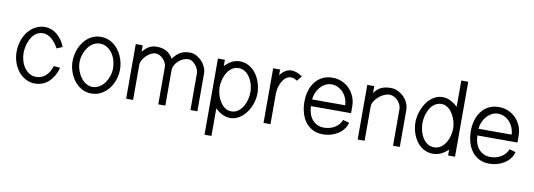

<svg xmlns="http://www.w3.org/2000/svg" viewBox="-63 -1084 4704 1690"><g transform="rotate(10 2289.0 -239.0)"><path d="M450.7 -167Q438.5 -122.1 418.2 -89.1Q397.9 -56.2 372.6 -34.4Q347.2 -12.7 317.6 -2.2Q288.1 8.3 256.8 8.3Q209.5 8.3 170.9 -12.9Q132.3 -34.2 105.2 -68.8Q78.1 -103.5 63.5 -147.9Q48.8 -192.4 48.8 -238.3Q48.8 -295.9 65.9 -343.8Q83 -391.6 111.8 -425.8Q140.6 -460 178.7 -478.8Q216.8 -497.6 258.8 -497.6Q286.6 -497.6 313.5 -488Q340.3 -478.5 363.8 -460Q387.2 -441.4 407 -414.1Q426.8 -386.7 440.9 -351.1L390.1 -329.6Q360.8 -383.3 324.7 -412.1Q288.6 -440.9 250.5 -440.9Q226.6 -440.9 206.8 -431.9Q187 -422.9 171.6 -407.5Q156.2 -392.1 144.8 -371.6Q133.3 -351.1 126 -328.6Q118.7 -306.2 115 -283Q111.3 -259.8 111.3 -238.3Q111.3 -207.5 120.4 -174.3Q129.4 -141.1 147.7 -113.8Q166 -86.4 193.4 -68.8Q220.7 -51.3 257.8 -51.3Q301.8 -51.3 337.9 -81.3Q374 -111.3 393.6 -172.4Z M972.7 -243.7Q972.7 -197.8 958 -152.8Q943.4 -107.9 915.8 -72Q888.2 -36.1 848.4 -13.9Q808.6 8.3 758.8 8.3Q710 8.3 670.9 -14.4Q631.8 -37.1 604.7 -73.2Q577.6 -109.4 563 -154.3Q548.3 -199.2 548.3 -243.7Q548.3 -273.9 554.7 -304.7Q561 -335.4 573.5 -363.5Q585.9 -391.6 603.8 -416Q621.6 -440.4 645 -458.7Q668.5 -477.1 697 -487.3Q725.6 -497.6 758.8 -497.6Q792 -497.6 820.8 -487.3Q849.6 -477.1 873.5 -458.7Q897.5 -440.4 915.8 -416Q934.1 -391.6 946.8 -363.5Q959.5 -335.4 966.1 -304.7Q972.7 -273.9 972.7 -243.7ZM910.6 -243.7Q910.6 -276.9 900.9 -311.3Q891.1 -345.7 871.8 -373.8Q852.5 -401.9 824.2 -419.7Q795.9 -437.5 758.8 -437.5Q735.4 -437.5 715.3 -429Q695.3 -420.4 678.7 -405.8Q662.1 -391.1 649.4 -371.6Q636.7 -352.1 627.9 -330.6Q619.1 -309.1 614.7 -286.6Q610.4 -264.2 610.4 -243.7Q610.4 -223.6 615 -201.4Q619.6 -179.2 628.7 -157.7Q637.7 -136.2 650.9 -116.7Q664.1 -97.2 680.4 -82.5Q696.8 -67.9 716.6 -59.1Q736.3 -50.3 758.8 -50.3Q782.2 -50.3 802.7 -58.6Q823.2 -66.9 840.1 -81.3Q856.9 -95.7 870.1 -115Q883.3 -134.3 892.3 -155.8Q901.4 -177.2 906 -199.7Q910.6 -222.2 910.6 -243.7Z M1132.3 -488.3V-429.7Q1144.5 -445.3 1157.7 -457.8Q1170.9 -470.2 1185.8 -479Q1200.7 -487.8 1218.5 -492.7Q1236.3 -497.6 1257.3 -497.6Q1307.6 -497.6 1343.3 -478Q1378.9 -458.5 1403.8 -416Q1418.9 -436.5 1434.3 -451.7Q1449.7 -466.8 1467.3 -477.1Q1484.9 -487.3 1505.9 -492.4Q1526.9 -497.6 1553.7 -497.6Q1583 -497.6 1610.6 -483.4Q1638.2 -469.2 1659.7 -446.5Q1681.2 -423.8 1694.1 -395Q1707 -366.2 1707 -337.4V0H1645V-330.1Q1645 -346.2 1636.7 -365Q1628.4 -383.8 1615.2 -399.9Q1602.1 -416 1585.4 -426.8Q1568.8 -437.5 1551.8 -437.5Q1528.3 -437.5 1504.6 -427.5Q1481 -417.5 1462.4 -400.4Q1443.8 -383.3 1432.1 -360.8Q1420.4 -338.4 1420.4 -313.5V0H1357.4V-333.5Q1357.4 -352.1 1348.6 -370.4Q1339.8 -388.7 1325.7 -403.8Q1311.5 -418.9 1293.7 -428.2Q1275.9 -437.5 1257.3 -437.5Q1236.3 -437.5 1214.4 -425.8Q1192.4 -414.1 1174.1 -395.8Q1155.8 -377.4 1144 -355.2Q1132.3 -333 1132.3 -311.5V0H1070.3V-488.3Z M1804.7 192.4V-488.3H1866.7V-432.6Q1880.9 -446.3 1895.5 -458.3Q1910.2 -470.2 1926.3 -479Q1942.4 -487.8 1960.4 -492.7Q1978.5 -497.6 1999.5 -497.6Q2032.7 -497.6 2060.3 -486.8Q2087.9 -476.1 2110.4 -457.8Q2132.8 -439.5 2149.7 -414.8Q2166.5 -390.1 2177.7 -362.1Q2189 -334 2194.8 -304Q2200.7 -273.9 2200.7 -244.6Q2200.7 -217.8 2194.3 -188.5Q2188 -159.2 2176 -131.1Q2164.1 -103 2146.5 -77.6Q2128.9 -52.2 2106.4 -33.2Q2084 -14.2 2057.1 -2.9Q2030.3 8.3 1999.5 8.3Q1980.5 8.3 1962.4 3.4Q1944.3 -1.5 1927.7 -9.8Q1911.1 -18.1 1895.8 -29.3Q1880.4 -40.5 1866.7 -53.2V192.4ZM2137.7 -244.6Q2137.7 -264.6 2134 -286.6Q2130.4 -308.6 2122.8 -330.1Q2115.2 -351.6 2103.8 -371.1Q2092.3 -390.6 2076.9 -405.3Q2061.5 -419.9 2042.2 -428.7Q2022.9 -437.5 1999.5 -437.5Q1976.1 -437.5 1957 -428.7Q1938 -419.9 1922.6 -405Q1907.2 -390.1 1896 -370.6Q1884.8 -351.1 1877.4 -329.6Q1870.1 -308.1 1866.5 -286.1Q1862.8 -264.2 1862.8 -244.6Q1862.8 -225.6 1866.7 -203.9Q1870.6 -182.1 1878.2 -160.6Q1885.7 -139.2 1897.5 -119.4Q1909.2 -99.6 1924.3 -84.2Q1939.5 -68.8 1958.3 -59.8Q1977.1 -50.8 1999.5 -50.8Q2034.7 -50.8 2060.8 -69.8Q2086.9 -88.9 2104 -117.9Q2121.1 -147 2129.4 -180.9Q2137.7 -214.8 2137.7 -244.6Z M2522.5 -416.5Q2511.2 -425.3 2497.3 -431.2Q2483.4 -437 2468.8 -437Q2450.7 -437 2435.5 -429.2Q2420.4 -421.4 2408.4 -408.2Q2396.5 -395 2387.5 -377.9Q2378.4 -360.8 2372.3 -342.8Q2366.2 -324.7 2363.3 -306.6Q2360.4 -288.6 2360.4 -273.4V0H2298.3V-488.3H2360.4V-436Q2369.1 -448.7 2379.9 -459.7Q2390.6 -470.7 2403.1 -479.2Q2415.5 -487.8 2429.9 -492.7Q2444.3 -497.6 2460.4 -497.6Q2486.8 -497.6 2511.7 -487.5Q2536.6 -477.5 2559.1 -461.9Z M3040 -131.8Q3031.2 -97.7 3010 -71.5Q2988.8 -45.4 2960 -27.6Q2931.2 -9.8 2897.5 -0.7Q2863.8 8.3 2829.6 8.3Q2774.4 8.3 2734.9 -13.2Q2695.3 -34.7 2669.7 -70.6Q2644 -106.4 2632.1 -152.6Q2620.1 -198.7 2620.1 -248.5Q2620.1 -297.9 2633.1 -342.8Q2646 -387.7 2671.9 -422.1Q2697.8 -456.5 2737.1 -477.1Q2776.4 -497.6 2829.6 -497.6Q2875.5 -497.6 2914.3 -480.2Q2953.1 -462.9 2981.4 -433.1Q3009.8 -403.3 3025.9 -363.8Q3042 -324.2 3042 -279.8V-218.3H2683.6Q2684.6 -184.1 2694.1 -153.6Q2703.6 -123 2721.9 -100.3Q2740.2 -77.6 2767.3 -64.5Q2794.4 -51.3 2830.1 -51.3Q2854.5 -51.3 2878.4 -57.6Q2902.3 -64 2922.9 -76.2Q2943.4 -88.4 2959.5 -106.4Q2975.6 -124.5 2983.4 -147.9ZM2979.5 -277.8Q2978.5 -308.6 2967.3 -337.4Q2956.1 -366.2 2936.3 -388.7Q2916.5 -411.1 2889.4 -424.8Q2862.3 -438.5 2829.6 -438.5Q2798.8 -438.5 2772.7 -423.8Q2746.6 -409.2 2727.3 -386.2Q2708 -363.3 2696.5 -334.5Q2685.1 -305.7 2683.6 -277.8Z M3201.7 -488.3V-427.2Q3216.3 -446.8 3231.7 -460.2Q3247.1 -473.6 3264.9 -481.9Q3282.7 -490.2 3303.2 -493.9Q3323.7 -497.6 3348.1 -497.6Q3380.9 -497.6 3411.1 -483.9Q3441.4 -470.2 3464.8 -447Q3488.3 -423.8 3502.2 -393.6Q3516.1 -363.3 3516.1 -330.1V0H3455.6V-326.7Q3455.6 -347.2 3446.5 -366.9Q3437.5 -386.7 3422.6 -402.6Q3407.7 -418.5 3388.2 -428Q3368.7 -437.5 3348.1 -437.5Q3325.2 -437.5 3299.6 -426Q3273.9 -414.6 3252.2 -395.5Q3230.5 -376.5 3216.1 -352.5Q3201.7 -328.6 3201.7 -303.7V0H3139.6V-488.3Z M3947.8 0V-52.7Q3919.4 -24.9 3886 -8.3Q3852.5 8.3 3813 8.3Q3780.3 8.3 3752.7 -2Q3725.1 -12.2 3702.9 -30Q3680.7 -47.9 3664.1 -72Q3647.5 -96.2 3636.2 -123.8Q3625 -151.4 3619.4 -180.9Q3613.8 -210.4 3613.8 -239.7Q3613.8 -267.1 3619.9 -296.6Q3626 -326.2 3637.7 -355Q3649.4 -383.8 3666.5 -409.7Q3683.6 -435.5 3705.6 -455.1Q3727.5 -474.6 3754.6 -486.1Q3781.7 -497.6 3813 -497.6Q3851.1 -497.6 3885.3 -479.7Q3919.4 -461.9 3947.8 -435.5V-669.9H4009.8V0ZM3675.8 -239.7Q3675.8 -210 3683.8 -176.5Q3691.9 -143.1 3708.7 -114.7Q3725.6 -86.4 3751.5 -67.9Q3777.3 -49.3 3813 -49.3Q3848.1 -49.3 3874 -68.1Q3899.9 -86.9 3917 -115.5Q3934.1 -144 3942.4 -177.2Q3950.7 -210.4 3950.7 -239.7Q3950.7 -258.8 3946.8 -280.5Q3942.9 -302.2 3934.8 -324.2Q3926.8 -346.2 3915.3 -366.5Q3903.8 -386.7 3888.4 -402.3Q3873 -418 3854.2 -427.2Q3835.4 -436.5 3813 -436.5Q3789.1 -436.5 3769.5 -427.5Q3750 -418.5 3734.6 -403.3Q3719.2 -388.2 3708.3 -368.2Q3697.3 -348.1 3689.9 -326.4Q3682.6 -304.7 3679.2 -282.2Q3675.8 -259.8 3675.8 -239.7Z M4527.3 -131.8Q4518.6 -97.7 4497.3 -71.5Q4476.1 -45.4 4447.3 -27.6Q4418.5 -9.8 4384.8 -0.7Q4351.1 8.3 4316.9 8.3Q4261.7 8.3 4222.2 -13.2Q4182.6 -34.7 4157 -70.6Q4131.3 -106.4 4119.4 -152.6Q4107.4 -198.7 4107.4 -248.5Q4107.4 -297.9 4120.4 -342.8Q4133.3 -387.7 4159.2 -422.1Q4185.1 -456.5 4224.4 -477.1Q4263.7 -497.6 4316.9 -497.6Q4362.8 -497.6 4401.6 -480.2Q4440.4 -462.9 4468.8 -433.1Q4497.1 -403.3 4513.2 -363.8Q4529.3 -324.2 4529.3 -279.8V-218.3H4170.9Q4171.9 -184.1 4181.4 -153.6Q4190.9 -123 4209.2 -100.3Q4227.5 -77.6 4254.6 -64.5Q4281.7 -51.3 4317.4 -51.3Q4341.8 -51.3 4365.7 -57.6Q4389.6 -64 4410.2 -76.2Q4430.7 -88.4 4446.8 -106.4Q4462.9 -124.5 4470.7 -147.9ZM4466.8 -277.8Q4465.8 -308.6 4454.6 -337.4Q4443.4 -366.2 4423.6 -388.7Q4403.8 -411.1 4376.7 -424.8Q4349.6 -438.5 4316.9 -438.5Q4286.1 -438.5 4260 -423.8Q4233.9 -409.2 4214.6 -386.2Q4195.3 -363.3 4183.8 -334.5Q4172.4 -305.7 4170.9 -277.8Z"/></g></svg>

Font: SengBuhan
Style: Regular
Weight: 400
Designer: John M. Durdin
Foundry: Lao Script for Windows
Version: Version 1.400